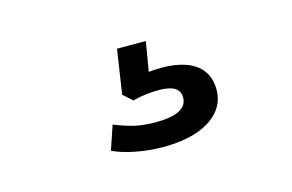

<svg xmlns="http://www.w3.org/2000/svg" viewBox="-44 -106 588 386"><g transform="rotate(-15 250.0 87.5)"><path d="M257 195Q228 195 200 189.5Q172 184 153 175L170 125Q192 134 211 138.5Q230 143 256 143Q288 143 304.5 134.5Q321 126 321 109Q321 95 310 88.5Q299 82 277 82Q265 82 251.5 83.5Q238 85 223 89L204 72L218 -20H278L265 57L237 48Q253 43 267.5 41.5Q282 40 295 40Q323 40 344.5 47.5Q366 55 378 71Q390 87 390 111Q390 137 373.5 156Q357 175 327.5 185Q298 195 257 195Z"/></g></svg>

Font: Nunito Sans 10pt SemiExpanded Medium
Style: Regular
Weight: 500
Width: 6
Designer: Vernon Adams
Foundry: Vernon Adams
Version: Version 3.101;gftools[0.9.27]